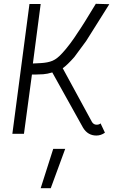

<svg xmlns="http://www.w3.org/2000/svg" viewBox="-20 -705 668 1010"><path d="M194 -684 153 -371 193 -373Q232 -375 256.5 -385.5Q281 -396 307 -425Q326 -445 348.5 -475Q371 -505 388 -532Q416 -572 484 -685L555 -683Q544 -666 484 -570L433 -489Q416 -467 371 -405Q335 -364 310 -346L464 -63Q473 -49 488 -49Q502 -49 509 -56L532 -7Q511 8 487 8Q442 8 417 -33L255 -324Q229 -316 207.5 -314.5Q186 -313 169.5 -313Q153 -313 148 -313L106 -1H45L135 -684ZM260 78H323L247 285H194Z"/></svg>

Font: Bellota Text
Style: Italic
Weight: 400
Italic angle: -7.5°
Designer: Kemie Guaida
Foundry: Kemie Guaida
Version: Version 4.001